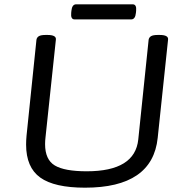

<svg xmlns="http://www.w3.org/2000/svg" viewBox="-20 -864 860 890"><path d="M374 6Q232 6 166.5 -41Q101 -88 101 -194Q101 -204 101.5 -214Q102 -224 103 -235L149 -680Q151 -691 160.5 -696.5Q170 -702 192 -702H200Q242 -702 239 -680L191 -228Q190 -220 189.5 -212Q189 -204 189 -196Q189 -124 234 -97Q279 -70 382 -70Q606 -70 621 -218L669 -680Q671 -691 680.5 -696.5Q690 -702 712 -702H720Q762 -702 759 -680L711 -225Q687 6 374 6ZM326 -774Q307 -774 310 -804L311 -814Q314 -844 333 -844H595Q614 -844 611 -814L610 -804Q607 -774 588 -774Z"/></svg>

Font: Asap Expanded Expanded Regular
Style: Italic
Weight: 400
Width: 7
Italic angle: -6°
Designer: Pablo Cosgaya
Foundry: Omnibus-Type
Version: Version 3.001; ttfautohint (v1.8.4.7-5d5b)